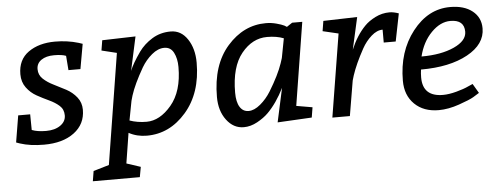

<svg xmlns="http://www.w3.org/2000/svg" viewBox="-50 -674 2707 1038"><g transform="rotate(-5 1303.0 -155.0)"><path d="M109 -160 110 -75Q140 -63 187.5 -63Q235 -63 265 -84Q295 -105 295 -138Q295 -171 272.5 -191Q250 -211 217.5 -226Q185 -241 152.5 -259Q120 -277 97.5 -307.5Q75 -338 75 -380Q75 -459 132 -499.5Q189 -540 277 -540Q344 -540 404 -522L425 -515L401 -380H336L330 -458Q308 -467 265 -467Q222 -467 196 -449Q170 -431 170 -399.5Q170 -368 193 -346.5Q216 -325 249 -309Q282 -293 315.5 -275Q349 -257 372 -228Q395 -199 395 -160Q395 -82 333.5 -36Q272 10 170 10Q95 10 40 -8L20 -15L44 -160Z M713 -530 673 -346Q688 -385 731 -446Q759 -485 803.5 -512.5Q848 -540 904.5 -540Q961 -540 995.5 -488Q1030 -436 1030 -360Q1030 -195 941 -92.5Q852 10 728 10Q674 10 630 -14L604 150L680 175L670 230H415L424 175L509 150L605 -450L523 -470L532 -525ZM661 -185 641 -80Q683 -65 733 -65Q805 -65 867.5 -139Q930 -213 930 -345Q930 -391 913.5 -423Q897 -455 862.5 -455Q828 -455 794.5 -427Q761 -399 738 -360Q688 -273 669 -213Z M1546 -80 1633 -65 1624 -10 1438 0 1478 -184Q1438 -104 1388 -54Q1364 -30 1327.5 -10Q1291 10 1254 10Q1198 10 1160.5 -40Q1123 -90 1123 -165Q1123 -339 1211.5 -439.5Q1300 -540 1421 -540Q1450 -540 1478 -532.5Q1506 -525 1520 -518L1533 -510L1563 -530H1618ZM1491 -345 1511 -450Q1473 -465 1421 -465Q1341 -465 1282 -392.5Q1223 -320 1223 -180Q1223 -129 1240 -102Q1257 -75 1287.5 -75Q1318 -75 1351.5 -103Q1385 -131 1409 -170Q1461 -255 1482 -317Z M2142 -530 2112 -380H2047V-450Q2016 -450 1985.5 -423Q1955 -396 1934 -358Q1890 -278 1870 -217L1862 -190L1830 0H1735L1808 -450L1723 -470L1732 -525L1916 -530L1877 -356Q1909 -432 1956 -480Q1978 -503 2014.5 -521.5Q2051 -540 2092 -540Q2114 -540 2142 -530Z M2586 -410Q2586 -324 2488.5 -270.5Q2391 -217 2235 -217Q2232 -195 2232 -174Q2232 -70 2342 -70Q2374 -70 2415 -81Q2456 -92 2481 -104L2506 -115L2536 -64Q2524 -56 2503 -43.5Q2482 -31 2423 -10.5Q2364 10 2312 10Q2230 10 2181 -38Q2132 -86 2132 -165Q2132 -323 2216.5 -431.5Q2301 -540 2421 -540Q2497 -540 2541.5 -504.5Q2586 -469 2586 -410ZM2244 -287Q2351 -287 2421 -319Q2491 -351 2491 -400Q2491 -465 2416 -465Q2361 -465 2312 -415Q2263 -365 2244 -287Z"/></g></svg>

Font: Bitter
Style: Italic
Weight: 400
Italic angle: -9°
Designer: Sol Matas
Foundry: Sol Matas
Version: Version 1.001